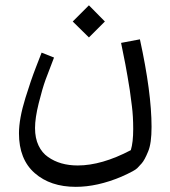

<svg xmlns="http://www.w3.org/2000/svg" viewBox="-20 -477 658 741"><path d="M260.7 -394 323.2 -456.5 384.8 -394 323.2 -332.5ZM53.2 37.6Q53.2 -18.6 78.1 -99.1Q99.1 -167 118.4 -216.6Q137.7 -266.1 140.6 -273.9L188.5 -254.9Q168.5 -203.6 156 -169.7Q143.6 -135.7 129.4 -78.6Q115.2 -21.5 115.2 17.3Q115.2 56.2 128.7 84.5Q142.1 112.8 165.5 128.9Q211.9 161.6 279.8 161.6Q372.6 161.6 484.9 102.5Q494.1 72.3 494.1 21Q494.1 -28.3 489 -67.9Q483.9 -107.4 481 -128.7Q478 -149.9 472.2 -182.1Q466.3 -214.4 463.9 -228.5Q449.7 -301.8 447.3 -311.5L520 -325.2Q564.9 -119.6 564.9 12.7Q564.9 76.7 551.8 107.4Q538.1 141.1 526.6 153.8Q515.1 166.5 509.8 171.9Q504.4 177.2 491.7 184.1Q474.6 193.4 448.2 205.1Q355.5 244.1 272.5 244.1Q174.3 244.1 113.8 190.9Q53.2 137.7 53.2 37.6Z"/></svg>

Font: MiladAzad
Style: Regular
Weight: 400
Designer: Reza bakhtiari fard
Foundry: http://font-store.ir
Version: Version:0.0.3;RFB:1.2.5;Building:2016-04-05 21:27:38.277324